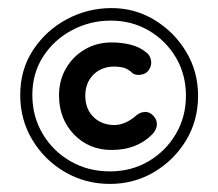

<svg xmlns="http://www.w3.org/2000/svg" viewBox="-20 -425 540 475"><path d="M256 -405Q314 -405 362.5 -375.5Q411 -346 440.5 -297Q470 -248 470 -188Q470 -127 440.5 -78Q411 -29 361.5 0.5Q312 30 252 30Q191 30 140.5 0.5Q90 -29 60 -79Q30 -129 30 -190Q30 -253 62 -301.5Q94 -350 145.5 -377.5Q197 -405 256 -405ZM254 -374Q203 -374 158.5 -350.5Q114 -327 87 -285.5Q60 -244 60 -190Q60 -137 85.5 -94Q111 -51 154.5 -26Q198 -1 252 -1Q305 -1 347.5 -26Q390 -51 415 -93.5Q440 -136 440 -188Q440 -241 415 -283Q390 -325 348 -349.5Q306 -374 254 -374ZM356 -92Q318 -54 256 -54Q200 -54 163 -92.5Q126 -131 126 -189Q126 -226 143 -255.5Q160 -285 189.5 -302.5Q219 -320 256 -320Q281 -320 303 -314.5Q325 -309 341 -296Q351 -289 353.5 -276.5Q356 -264 349 -253Q343 -243 330.5 -240.5Q318 -238 309 -243Q296 -256 282 -258.5Q268 -261 254 -260Q226 -257 208.5 -237.5Q191 -218 191 -188Q191 -158 208.5 -138.5Q226 -119 255 -116Q284 -113 312 -135Q324 -147 337 -148Q350 -149 360 -138Q369 -128 368 -115.5Q367 -103 356 -92Z"/></svg>

Font: Dongle
Style: Bold
Weight: 700
Designer: Yanghee Ryu
Foundry: Yanghee Ryu
Version: Version 2.000